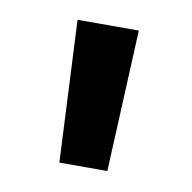

<svg xmlns="http://www.w3.org/2000/svg" viewBox="-44 -772 354 354"><g transform="rotate(10 133.0 -595.5)"><path d="M87.9 -462.4 75.2 -727.5H189.9L177.7 -462.4Z"/></g></svg>

Font: Inter Display SemiBold
Style: Regular
Weight: 600
Designer: Rasmus Andersson
Foundry: rsms
Version: Version 4.001;git-9221beed3